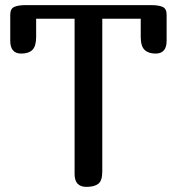

<svg xmlns="http://www.w3.org/2000/svg" viewBox="-20 -729 690 749"><path d="M379 -656V-60Q379 -24 363.5 -12Q348 0 317 0Q271 0 271 -50V-656H121V-585Q121 -549 106.5 -534.5Q92 -520 63 -520Q20 -520 20 -570V-672Q20 -695 35.5 -702Q51 -709 80 -709H570Q599 -709 614.5 -702Q630 -695 630 -672V-570Q630 -520 587 -520Q559 -520 544 -534.5Q529 -549 529 -585V-656Z"/></svg>

Font: Marmelad
Style: Regular
Weight: 400
Designer: Manvel Shmavonyan
Foundry: Cyreal
Version: Version 1.110; ttfautohint (v1.8.4.7-5d5b)